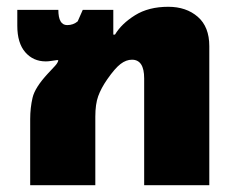

<svg xmlns="http://www.w3.org/2000/svg" viewBox="-20 -546 693 566"><path d="M69 0H261V-202Q261 -239 269.5 -262.5Q278 -286 296 -312Q319 -345 335.5 -357.5Q352 -370 369 -370Q405 -370 405 -315V0H597V-410Q597 -467 563 -496.5Q529 -526 476 -526Q418 -526 378 -501Q338 -476 319 -444H314V-517H224L209 -483Q196 -472 178 -472Q152 -472 152 -517H31V-470Q31 -419 54.5 -392Q78 -365 115 -365Q123 -365 131.5 -366.5Q140 -368 149 -369L152 -368Q150 -360 142 -351.5Q134 -343 121 -329Q83 -288 76 -258Q69 -228 69 -195Z"/></svg>

Font: Noto Sans Thai UI Black
Style: Regular
Weight: 900
Designer: Monotype Design Team
Foundry: Monotype Imaging Inc.
Version: Version 1.901